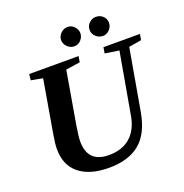

<svg xmlns="http://www.w3.org/2000/svg" viewBox="-147 -966 1057 1104"><g transform="rotate(-20 381.5 -413.5)"><path d="M82 -619 86 -656H388L382 -620L295 -607L240 -287Q229 -221 229 -191Q229 -61 359 -61Q438 -61 488 -103Q538 -146 553 -226L620 -606L534 -619L540 -655H763L757 -619L680 -606L614 -230Q592 -106 523 -49Q454 8 335 8Q217 8 152 -45Q88 -97 88 -195Q88 -229 98 -285L153 -606ZM558 -716V-717Q536 -717 517 -734Q499 -750 499 -776Q499 -800 517 -817Q534 -834 558 -834Q583 -834 600 -818Q618 -802 618 -776Q618 -752 600 -734Q582 -716 558 -716ZM385 -717H384Q361 -717 343 -735Q325 -753 325 -776Q325 -799 343 -817Q361 -835 385 -835Q410 -835 426 -817Q443 -798 443 -777Q443 -754 426 -735Q410 -717 385 -717Z"/></g></svg>

Font: Libra Serif Modern
Style: Bold Italic
Weight: 700
Italic angle: -12°
Designer: Stefan Peev, Context Ltd
Foundry: Stefan Peev, Context Ltd
Version: Version 1.000